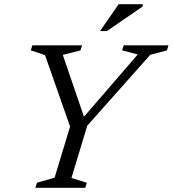

<svg xmlns="http://www.w3.org/2000/svg" viewBox="-20 -891 820 911"><path d="M633.5 -632.5 559.5 -652 567 -676H779.5L772 -652L693 -631L394 -294.5L319 -46.5L392 -24L384.5 0H147.5L155.5 -24L239 -48L312.5 -290.5L193.5 -629.5L126 -652L133.5 -676H369.5L362 -652L278 -630.5L385.5 -316.5L361 -317ZM454.5 -743.5 543 -871H657.5L656.5 -860L487 -743.5Z"/></svg>

Font: Newsreader 16pt 16pt
Style: Italic
Weight: 400
Italic angle: -17°
Version: Version 1.003